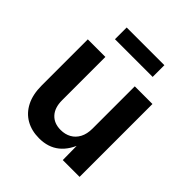

<svg xmlns="http://www.w3.org/2000/svg" viewBox="-199 -863 1006 1006"><g transform="rotate(45 303.5 -360.5)"><path d="M250 7.3Q194.3 7.3 152.3 -16.6Q110.4 -40.5 87.2 -86.4Q64 -132.3 64 -197.8V-540H194.3V-218.8Q194.3 -164.1 222.2 -133.8Q250 -103.5 298.8 -103.5Q332 -103.5 357.4 -117.7Q382.8 -131.8 397.5 -159.4Q412.1 -187 412.1 -226.6V-540H543V0H418.5L417 -134.8H429.2Q406.2 -64.5 361.6 -28.6Q316.9 7.3 250 7.3ZM443.4 -728V-641.1H164.1V-728Z"/></g></svg>

Font: V-Inter
Style: SemiBold-600
Weight: 600
Designer: Rasmus Andersson
Foundry: rsms
Version: Version 4.000;git-4146feb